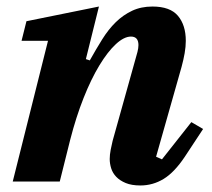

<svg xmlns="http://www.w3.org/2000/svg" viewBox="-20 -556 649 588"><path d="M410 12Q383 12 365 4.5Q347 -3 336 -14.5Q325 -26 320.5 -40.5Q316 -55 316 -69Q316 -82 319 -97.5Q322 -113 325 -125L401 -397Q404 -409 404 -418Q404 -444 381 -444Q360 -444 335 -421Q310 -398 284.5 -356Q259 -314 236 -256Q213 -198 195 -128L163 0H19L127 -431H46L61 -491L283 -536L243 -375L255 -371Q274 -405 293 -435.5Q312 -466 334.5 -488Q357 -510 384.5 -523Q412 -536 447 -536Q501 -536 525 -507.5Q549 -479 549 -431Q549 -413 545.5 -393Q542 -373 536 -351L458 -76L476 -68L566 -182L602 -161L546 -76Q514 -28 481 -8Q448 12 410 12Z"/></svg>

Font: IBM Plex Serif
Style: Bold Italic
Weight: 700
Italic angle: -14°
Designer: Mike Abbink, Paul van der Laan, Pieter van Rosmalen
Foundry: Bold Monday
Version: Version 3.001